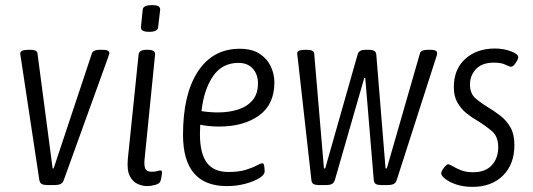

<svg xmlns="http://www.w3.org/2000/svg" viewBox="-20 -719 2076 748"><path d="M165 2Q151 2 143 -2Q135 -6 133 -19L61 -495Q59 -504 59 -511Q59 -525 91 -525H100Q110 -525 117.5 -522Q125 -519 126 -511L185 -63H189L338 -511Q341 -519 349 -522Q357 -525 368 -525H380Q406 -525 406 -512Q406 -509 404 -504Q402 -499 401 -495L229 -19Q225 -6 215.5 -2Q206 2 193 2Z M553 6Q536 6 517 -2Q498 -10 486 -32.5Q474 -55 478 -100L520 -507Q522 -525 552 -525H556Q587 -525 584 -505L543 -96Q541 -72 546.5 -61Q552 -50 572 -50Q586 -50 593 -52.5Q600 -55 606 -55Q612 -55 611 -43Q610 -34 608 -24.5Q606 -15 604 -11Q600 -3 584 1.5Q568 6 553 6ZM561 -595Q528 -595 529 -613L536 -681Q537 -699 572 -699Q591 -699 597.5 -694.5Q604 -690 604 -681L596 -613Q595 -595 561 -595Z M864 6Q693 6 693 -194Q693 -352 751 -440.5Q809 -529 914 -529Q962 -529 991.5 -509.5Q1021 -490 1035 -460Q1049 -430 1049 -398Q1049 -312 989 -269Q929 -226 834 -226Q812 -226 793 -228Q774 -230 760 -233Q759 -214 759 -196Q759 -121 786 -85Q813 -49 870 -49Q911 -49 938 -57.5Q965 -66 980.5 -74.5Q996 -83 1002 -83Q1008 -83 1009.5 -71.5Q1011 -60 1011 -51Q1011 -38 990 -25Q969 -12 935.5 -3Q902 6 864 6ZM830 -281Q871 -281 906.5 -292Q942 -303 963.5 -328Q985 -353 985 -394Q985 -429 965 -451.5Q945 -474 909 -474Q845 -474 809.5 -421.5Q774 -369 765 -286Q798 -281 830 -281Z M1223 2Q1209 2 1201.5 -2Q1194 -6 1193 -19L1140 -492Q1139 -499 1138.5 -503.5Q1138 -508 1138 -512Q1138 -525 1169 -525H1178Q1188 -525 1195.5 -522Q1203 -519 1204 -511L1242 -63H1247L1373 -506Q1376 -517 1384 -521Q1392 -525 1404 -525H1418Q1445 -525 1446 -506L1482 -63H1487L1616 -511Q1618 -519 1626.5 -522Q1635 -525 1646 -525H1658Q1683 -525 1683 -512Q1683 -508 1682 -504Q1681 -500 1679 -495L1526 -19Q1522 -6 1513 -2Q1504 2 1491 2H1466Q1452 2 1444.5 -2Q1437 -6 1436 -19L1403 -415H1399L1285 -19Q1281 -6 1272.5 -2Q1264 2 1251 2Z M1821 9Q1785 9 1757 -0.5Q1729 -10 1713.5 -23Q1698 -36 1699 -44Q1699 -52 1709.5 -65.5Q1720 -79 1726 -79Q1731 -79 1743.5 -71.5Q1756 -64 1775.5 -56Q1795 -48 1824 -48Q1871 -48 1896 -75.5Q1921 -103 1921 -145Q1921 -187 1896.5 -208Q1872 -229 1841 -248Q1818 -261 1797 -278Q1776 -295 1762 -319.5Q1748 -344 1748 -379Q1748 -450 1793 -490Q1838 -530 1908 -530Q1942 -530 1971 -519Q2000 -508 1999 -495Q1998 -487 1988.5 -473Q1979 -459 1971 -459Q1965 -459 1949 -467Q1933 -475 1904 -475Q1858 -475 1834.5 -450Q1811 -425 1811 -390Q1811 -354 1833.5 -335Q1856 -316 1883 -300Q1906 -286 1929.5 -268Q1953 -250 1968.5 -223Q1984 -196 1984 -154Q1984 -79 1939.5 -35Q1895 9 1821 9Z"/></svg>

Font: Asap Condensed Condensed Light
Style: Italic
Weight: 300
Width: 3
Italic angle: -6°
Designer: Pablo Cosgaya
Foundry: Omnibus-Type
Version: Version 3.001; ttfautohint (v1.8.4.7-5d5b)